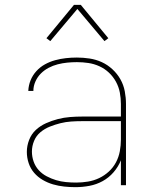

<svg xmlns="http://www.w3.org/2000/svg" viewBox="-20 -766 640 794"><path d="M292 8Q269 8 245.5 5.5Q222 3 199.5 -3.5Q177 -10 156.5 -22Q136 -34 121 -51.5Q106 -69 98.5 -91.5Q91 -114 91 -138Q91 -163 100.5 -187.5Q110 -212 128.5 -229Q147 -246 170.5 -256.5Q194 -267 219 -273.5Q244 -280 269.5 -282Q295 -284 320 -284H480V-336Q480 -360 475.5 -383.5Q471 -407 459.5 -428Q448 -449 430.5 -465.5Q413 -482 391 -492Q369 -502 345.5 -505.5Q322 -509 298 -509Q278 -509 258 -507Q238 -505 218.5 -500Q199 -495 181 -485.5Q163 -476 149 -462Q135 -448 126.5 -429Q118 -410 118 -390H97Q98 -413 106.5 -434Q115 -455 130.5 -472Q146 -489 166 -500Q186 -511 208 -517Q230 -523 252.5 -525.5Q275 -528 298 -528Q324 -528 350.5 -524Q377 -520 401 -509Q425 -498 445 -479.5Q465 -461 478 -438Q491 -415 496 -388.5Q501 -362 501 -336V0H480V-103Q469 -76 449.5 -53.5Q430 -31 404.5 -17Q379 -3 350 2.5Q321 8 292 8ZM295 -11Q319 -11 343.5 -15Q368 -19 390 -29.5Q412 -40 430 -56.5Q448 -73 459.5 -94.5Q471 -116 475.5 -140.5Q480 -165 480 -189V-265H320Q297 -265 274.5 -263.5Q252 -262 230 -256.5Q208 -251 186.5 -242.5Q165 -234 147.5 -219.5Q130 -205 121 -183.5Q112 -162 112 -139Q112 -118 119 -98Q126 -78 140 -62.5Q154 -47 173 -37Q192 -27 212 -21Q232 -15 253 -13Q274 -11 295 -11ZM188 -596 172 -608 286 -746H314L428 -608L412 -596L300 -729Z"/></svg>

Font: Iosevka Thin Extended
Style: Regular
Weight: 100
Width: 7
Monospace: yes
Designer: Belleve Invis
Foundry: Belleve Invis
Version: Version 32.5.0; ttfautohint (v1.8.4)